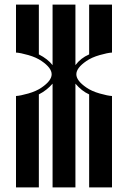

<svg xmlns="http://www.w3.org/2000/svg" viewBox="-20 -820 560 840"><path d="M210 -454Q185 -425 150 -407V0H50V-400Q69 -401 104 -411Q139 -421 162 -437Q206 -467 206 -495Q206 -523 162 -553Q139 -569 104 -579Q69 -589 50 -590V-800H150V-582Q189 -562 210 -535V-800H310V-535Q333 -566 370 -582V-800H470V-590Q451 -589 416 -579Q381 -569 358 -553Q314 -523 314 -495Q314 -467 358 -437Q381 -421 416 -411Q451 -401 470 -400V0H370V-407Q337 -422 310 -454V0H210Z"/></svg>

Font: Oglavie Unicode
Style: Normal
Weight: 400
Version: Version 1.1